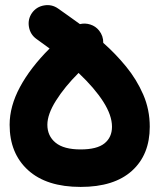

<svg xmlns="http://www.w3.org/2000/svg" viewBox="-20 -673 631 760"><path d="M299.3 66.9Q164.1 66.9 91.1 0.5Q18.1 -65.9 18.1 -179.2Q18.1 -252.4 59.1 -328.6Q100.1 -404.8 176.3 -481Q151.4 -499.5 124 -519Q99.6 -536.6 94.5 -566.9Q89.4 -597.2 106.9 -622.1Q124.5 -646.5 154.8 -651.6Q185.1 -656.7 210 -639.2Q228.5 -626 250.7 -610.4Q272.9 -594.7 296.4 -577.6Q316.9 -582.5 337.6 -575.9Q358.4 -569.3 372.1 -552.2Q389.2 -530.8 388.7 -503.4Q437 -460.9 479 -409.7Q521 -358.4 546.9 -298.8Q572.8 -239.3 572.8 -171.4Q572.8 -60.5 502.2 3.2Q431.6 66.9 299.3 66.9ZM167.5 -179.2Q167.5 -134.8 200 -108.2Q232.4 -81.5 299.3 -81.5Q363.8 -81.5 393.6 -105.5Q423.3 -129.4 423.3 -171.4Q423.3 -216.3 388.9 -270.3Q354.5 -324.2 291 -384.3Q235.8 -329.1 201.7 -274.9Q167.5 -220.7 167.5 -179.2Z"/></svg>

Font: Mikhak-DS1-FD ExtraBold
Style: Regular
Weight: 800
Designer: Amin Abedi
Version: Version 3.2